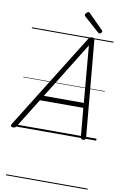

<svg xmlns="http://www.w3.org/2000/svg" viewBox="-206 -1344 1209 1930"><g transform="rotate(10 398.0 -379.5)"><path d="M-14 14Q-30 14 -35 5Q-40 -4 -31 -19L576 -993Q583 -1006 591 -1010.5Q599 -1015 613 -1015Q626 -1015 632 -1009.5Q638 -1004 640 -988L728 -14Q729 0 723 7Q717 14 702 14Q688 14 682.5 8.5Q677 3 675 -10L649 -302H206L24 -9Q15 5 7.5 9.5Q0 14 -14 14ZM237 -352H645L595 -930ZM677 -1066Q674 -1066 671 -1068Q668 -1070 664 -1073L509 -1211Q504 -1215 503 -1218Q502 -1221 502 -1226Q502 -1232 507.5 -1240Q513 -1248 521 -1253.5Q529 -1259 535 -1259Q540 -1259 543 -1256.5Q546 -1254 550 -1250L697 -1103Q701 -1099 702 -1096Q703 -1093 703 -1090Q703 -1084 694 -1075Q685 -1066 677 -1066ZM0 490H833V500H0ZM0 -20H833V0H0ZM0 -505H833V-500H0ZM0 -1010H833V-1000H0Z"/></g></svg>

Font: Playwrite AU QLD Guides
Style: Regular
Weight: 400
Designer: Veronika Burian, José Scaglione
Foundry: TypeTogether
Version: Version 1.003